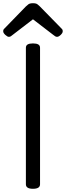

<svg xmlns="http://www.w3.org/2000/svg" viewBox="-36 -1160 410 1194"><path d="M169 14Q147 14 136 7Q125 0 125 -14V-863Q125 -877 136 -883.5Q147 -890 169 -890Q191 -890 202 -883.5Q213 -877 213 -863V-14Q213 0 202 7Q191 14 169 14ZM19 -931Q10 -931 -3 -943Q-16 -955 -16 -965Q-16 -968 -15.5 -972Q-15 -976 -10 -981L125 -1120Q132 -1127 141 -1133.5Q150 -1140 169 -1140Q188 -1140 196.5 -1133.5Q205 -1127 212 -1120L348 -981Q353 -976 353.5 -972Q354 -968 354 -965Q354 -955 341.5 -943Q329 -931 319 -931Q312 -931 307 -934.5Q302 -938 294 -944L169 -1040L44 -944Q37 -938 31.5 -934.5Q26 -931 19 -931Z"/></svg>

Font: Playwrite IT Moderna
Style: Regular
Weight: 400
Designer: Veronika Burian, José Scaglione
Foundry: TypeTogether
Version: Version 1.002